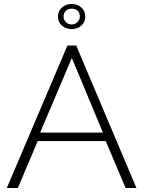

<svg xmlns="http://www.w3.org/2000/svg" viewBox="-20 -937 715 957"><path d="M14 0 316 -710H360L660 0H606L507 -234H168L69 0ZM180 -276H493L338 -648ZM269 -855Q269 -882 288.5 -899.5Q308 -917 337 -917Q366 -917 385.5 -899.5Q405 -882 405 -855Q405 -827 385.5 -809.5Q366 -792 337 -792Q308 -792 288.5 -809.5Q269 -827 269 -855ZM337 -894Q320 -894 308.5 -883.5Q297 -873 297 -855Q297 -838 308.5 -826.5Q320 -815 337 -815Q353 -815 365.5 -826.5Q378 -838 378 -855Q378 -873 366.5 -883.5Q355 -894 337 -894Z"/></svg>

Font: Raleway
Style: Light
Weight: 300
Designer: Matt McInerney, Pablo Impallari, Rodrigo Fuenzalida
Foundry: Matt McInerney, Pablo Impallari, Rodrigo Fuenzalida
Version: Version 3.000